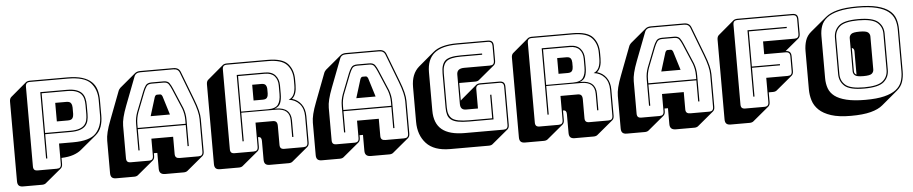

<svg xmlns="http://www.w3.org/2000/svg" viewBox="-46 -1083 7398 1556"><g transform="rotate(-5 3653.0 -305.5)"><path d="M246 119H91Q67 119 56 108Q45 97 45 73V-575Q45 -588 48.5 -597Q52 -606 59 -612L188 -721Q193 -725 201.5 -727.5Q210 -730 220 -730H526Q597 -730 645 -715Q693 -700 721 -673Q749 -646 760.5 -608Q772 -570 772 -525V-397Q772 -349 758.5 -309.5Q745 -270 712 -242L582 -134Q557 -113 517.5 -99.5Q478 -86 421 -84V-36Q421 -23 417.5 -14Q414 -5 407 1L277 109Q273 113 264.5 116Q256 119 246 119ZM375 0Q394 0 402.5 -8.5Q411 -17 411 -36V-202H526Q662 -202 712 -256Q762 -310 762 -397V-525Q762 -612 712 -666Q662 -720 526 -720H220Q201 -720 192.5 -711.5Q184 -703 184 -684V-36Q184 -17 192.5 -8.5Q201 0 220 0ZM512 -287H306V-90H296V-630H512Q559 -630 588.5 -619.5Q618 -609 634 -591Q650 -573 656 -548Q662 -523 662 -494V-420Q662 -391 656 -366.5Q650 -342 634 -324.5Q618 -307 588.5 -297Q559 -287 512 -287ZM306 -297H512Q556 -297 583.5 -306Q611 -315 626 -331.5Q641 -348 646.5 -370.5Q652 -393 652 -420V-494Q652 -521 646.5 -544Q641 -567 626 -584Q611 -601 583.5 -610.5Q556 -620 512 -620H306ZM409 -533H499Q528 -533 537 -518Q546 -503 546 -484V-431Q546 -412 537 -397Q528 -382 499 -382H409Z M1057 -303V-272H1447V-303Q1447 -330 1442.5 -353Q1438 -376 1431 -396L1362 -559Q1351 -585 1339 -602.5Q1327 -620 1299 -620H1201Q1171 -620 1159 -602.5Q1147 -585 1137 -560L1073 -396Q1066 -376 1061.5 -353Q1057 -330 1057 -303ZM1217 -510Q1221 -519 1225.5 -523Q1230 -527 1236 -527H1261Q1267 -527 1271.5 -523Q1276 -519 1280 -510L1327 -358H1170ZM1447 -90V-262H1057V-90H1047V-303Q1047 -331 1051.5 -354.5Q1056 -378 1064 -400L1128 -564Q1139 -592 1153 -611Q1167 -630 1201 -630H1299Q1332 -630 1345.5 -611Q1359 -592 1371 -563L1440 -400Q1448 -378 1452.5 -354.5Q1457 -331 1457 -303V-90ZM1160 -36V-176H1337V-36Q1337 -17 1346.5 -8.5Q1356 0 1376 0H1527Q1546 0 1554.5 -8.5Q1563 -17 1563 -36V-300Q1563 -330 1553.5 -369Q1544 -408 1524 -460L1437 -687Q1431 -704 1418.5 -712Q1406 -720 1387 -720H1118Q1098 -720 1085.5 -712Q1073 -704 1067 -687L980 -460Q960 -408 950.5 -369Q941 -330 941 -300V-36Q941 -17 949.5 -8.5Q958 0 977 0H1124Q1143 0 1151.5 -8.5Q1160 -17 1160 -36ZM1026 109Q1022 113 1013.5 116Q1005 119 995 119H848Q824 119 813 108Q802 97 802 73V-191Q802 -222 811.5 -261.5Q821 -301 842 -355L928 -581Q931 -590 935.5 -596.5Q940 -603 945 -608L946 -609L1074 -716Q1082 -723 1093 -726.5Q1104 -730 1118 -730H1387Q1410 -730 1424.5 -720.5Q1439 -711 1446 -691L1533 -464Q1554 -410 1563.5 -370.5Q1573 -331 1573 -300V-36Q1573 -23 1569.5 -14Q1566 -5 1559 1L1429 109Q1425 113 1416.5 116Q1408 119 1398 119H1247Q1222 119 1210 107.5Q1198 96 1198 73V-57H1170V-36Q1170 -23 1166.5 -14Q1163 -5 1156 1Z M2122 -620H1904V-331H2122Q2184 -331 2205 -361Q2226 -391 2226 -446V-516Q2226 -562 2200.5 -591Q2175 -620 2122 -620ZM2012 -540H2087Q2113 -540 2122 -526.5Q2131 -513 2131 -493V-459Q2131 -439 2122 -425.5Q2113 -412 2087 -412H2012ZM1904 -90H1894V-630H2122Q2180 -630 2208 -597.5Q2236 -565 2236 -516V-447Q2236 -401 2224 -371.5Q2212 -342 2176 -331H2187Q2248 -331 2278 -303.5Q2308 -276 2308 -224V-90H2298V-224Q2298 -273 2271 -297.5Q2244 -322 2187 -322H1904ZM1976 0Q1995 0 2003.5 -8.5Q2012 -17 2012 -36V-232H2152Q2173 -232 2181.5 -221.5Q2190 -211 2190 -189V-36Q2190 -17 2198.5 -8.5Q2207 0 2226 0H2381Q2400 0 2408.5 -8.5Q2417 -17 2417 -36V-248Q2417 -311 2383.5 -349Q2350 -387 2296 -393Q2327 -406 2339.5 -435.5Q2352 -465 2352 -507V-553Q2352 -627 2309.5 -673.5Q2267 -720 2155 -720H1822Q1803 -720 1794.5 -711.5Q1786 -703 1786 -684V-36Q1786 -17 1794.5 -8.5Q1803 0 1822 0ZM2008 1 1878 109Q1874 113 1865.5 116Q1857 119 1847 119H1693Q1669 119 1658 108Q1647 97 1647 73V-575Q1647 -588 1650.5 -597Q1654 -606 1661 -612L1790 -721Q1795 -725 1803.5 -727.5Q1812 -730 1822 -730H2155Q2274 -730 2318 -680.5Q2362 -631 2362 -553V-507Q2362 -470 2353 -442.5Q2344 -415 2324 -398H2323Q2370 -385 2398.5 -346Q2427 -307 2427 -248V-36Q2427 -23 2423.5 -14Q2420 -5 2413 1L2283 109Q2279 113 2270.5 116Q2262 119 2252 119H2097Q2073 119 2062 108Q2051 97 2051 73V-80Q2051 -96 2045 -104.5Q2039 -113 2023 -113H2022V-36Q2022 -23 2018.5 -14Q2015 -5 2008 1Z M2730 -303V-272H3120V-303Q3120 -330 3115.5 -353Q3111 -376 3104 -396L3035 -559Q3024 -585 3012 -602.5Q3000 -620 2972 -620H2874Q2844 -620 2832 -602.5Q2820 -585 2810 -560L2746 -396Q2739 -376 2734.5 -353Q2730 -330 2730 -303ZM2890 -510Q2894 -519 2898.5 -523Q2903 -527 2909 -527H2934Q2940 -527 2944.5 -523Q2949 -519 2953 -510L3000 -358H2843ZM3120 -90V-262H2730V-90H2720V-303Q2720 -331 2724.5 -354.5Q2729 -378 2737 -400L2801 -564Q2812 -592 2826 -611Q2840 -630 2874 -630H2972Q3005 -630 3018.5 -611Q3032 -592 3044 -563L3113 -400Q3121 -378 3125.5 -354.5Q3130 -331 3130 -303V-90ZM2833 -36V-176H3010V-36Q3010 -17 3019.5 -8.5Q3029 0 3049 0H3200Q3219 0 3227.5 -8.5Q3236 -17 3236 -36V-300Q3236 -330 3226.5 -369Q3217 -408 3197 -460L3110 -687Q3104 -704 3091.5 -712Q3079 -720 3060 -720H2791Q2771 -720 2758.5 -712Q2746 -704 2740 -687L2653 -460Q2633 -408 2623.5 -369Q2614 -330 2614 -300V-36Q2614 -17 2622.5 -8.5Q2631 0 2650 0H2797Q2816 0 2824.5 -8.5Q2833 -17 2833 -36ZM2699 109Q2695 113 2686.5 116Q2678 119 2668 119H2521Q2497 119 2486 108Q2475 97 2475 73V-191Q2475 -222 2484.5 -261.5Q2494 -301 2515 -355L2601 -581Q2604 -590 2608.5 -596.5Q2613 -603 2618 -608L2619 -609L2747 -716Q2755 -723 2766 -726.5Q2777 -730 2791 -730H3060Q3083 -730 3097.5 -720.5Q3112 -711 3119 -691L3206 -464Q3227 -410 3236.5 -370.5Q3246 -331 3246 -300V-36Q3246 -23 3242.5 -14Q3239 -5 3232 1L3102 109Q3098 113 3089.5 116Q3081 119 3071 119H2920Q2895 119 2883 107.5Q2871 96 2871 73V-57H2843V-36Q2843 -23 2839.5 -14Q2836 -5 2829 1Z M3880 119H3565Q3434 119 3371.5 51Q3309 -17 3309 -125V-407Q3309 -462 3325 -502Q3341 -542 3372 -569L3501 -678Q3532 -704 3580.5 -717Q3629 -730 3694 -730H3944Q3968 -730 3979 -719Q3990 -708 3990 -684V-563Q3990 -550 3986.5 -541Q3983 -532 3976 -526L3846 -418Q3842 -414 3833.5 -411Q3825 -408 3815 -408H3685V-264Q3686 -266 3688.5 -268.5Q3691 -271 3693 -273L3822 -382Q3827 -386 3835.5 -388.5Q3844 -391 3854 -391H4009Q4033 -391 4044 -380Q4055 -369 4055 -345V-36Q4055 -23 4051.5 -14Q4048 -5 4041 1L3911 109Q3907 113 3898.5 116Q3890 119 3880 119ZM4009 0Q4028 0 4036.5 -8.5Q4045 -17 4045 -36V-345Q4045 -364 4036.5 -372.5Q4028 -381 4009 -381H3854Q3835 -381 3826.5 -372.5Q3818 -364 3818 -345V-189H3721Q3698 -189 3686.5 -201Q3675 -213 3675 -238V-477Q3675 -502 3690 -514.5Q3705 -527 3736 -527H3944Q3963 -527 3971.5 -535.5Q3980 -544 3980 -563V-684Q3980 -703 3971.5 -711.5Q3963 -720 3944 -720H3694Q3569 -720 3508.5 -670Q3448 -620 3448 -516V-204Q3448 -100 3508.5 -50Q3569 0 3694 0ZM3737 -90Q3682 -90 3647 -97Q3612 -104 3592 -119.5Q3572 -135 3564.5 -159.5Q3557 -184 3557 -219V-499Q3557 -570 3589 -600Q3621 -630 3717 -630H3890V-620H3717Q3629 -620 3598 -592.5Q3567 -565 3567 -499V-219Q3567 -154 3601.5 -127Q3636 -100 3737 -100H3926V-291H3936V-90Z M4603 -620H4385V-331H4603Q4665 -331 4686 -361Q4707 -391 4707 -446V-516Q4707 -562 4681.5 -591Q4656 -620 4603 -620ZM4493 -540H4568Q4594 -540 4603 -526.5Q4612 -513 4612 -493V-459Q4612 -439 4603 -425.5Q4594 -412 4568 -412H4493ZM4385 -90H4375V-630H4603Q4661 -630 4689 -597.5Q4717 -565 4717 -516V-447Q4717 -401 4705 -371.5Q4693 -342 4657 -331H4668Q4729 -331 4759 -303.5Q4789 -276 4789 -224V-90H4779V-224Q4779 -273 4752 -297.5Q4725 -322 4668 -322H4385ZM4457 0Q4476 0 4484.5 -8.5Q4493 -17 4493 -36V-232H4633Q4654 -232 4662.5 -221.5Q4671 -211 4671 -189V-36Q4671 -17 4679.5 -8.5Q4688 0 4707 0H4862Q4881 0 4889.5 -8.5Q4898 -17 4898 -36V-248Q4898 -311 4864.5 -349Q4831 -387 4777 -393Q4808 -406 4820.5 -435.5Q4833 -465 4833 -507V-553Q4833 -627 4790.5 -673.5Q4748 -720 4636 -720H4303Q4284 -720 4275.5 -711.5Q4267 -703 4267 -684V-36Q4267 -17 4275.5 -8.5Q4284 0 4303 0ZM4489 1 4359 109Q4355 113 4346.5 116Q4338 119 4328 119H4174Q4150 119 4139 108Q4128 97 4128 73V-575Q4128 -588 4131.5 -597Q4135 -606 4142 -612L4271 -721Q4276 -725 4284.5 -727.5Q4293 -730 4303 -730H4636Q4755 -730 4799 -680.5Q4843 -631 4843 -553V-507Q4843 -470 4834 -442.5Q4825 -415 4805 -398H4804Q4851 -385 4879.5 -346Q4908 -307 4908 -248V-36Q4908 -23 4904.5 -14Q4901 -5 4894 1L4764 109Q4760 113 4751.5 116Q4743 119 4733 119H4578Q4554 119 4543 108Q4532 97 4532 73V-80Q4532 -96 4526 -104.5Q4520 -113 4504 -113H4503V-36Q4503 -23 4499.5 -14Q4496 -5 4489 1Z M5211 -303V-272H5601V-303Q5601 -330 5596.5 -353Q5592 -376 5585 -396L5516 -559Q5505 -585 5493 -602.5Q5481 -620 5453 -620H5355Q5325 -620 5313 -602.5Q5301 -585 5291 -560L5227 -396Q5220 -376 5215.5 -353Q5211 -330 5211 -303ZM5371 -510Q5375 -519 5379.5 -523Q5384 -527 5390 -527H5415Q5421 -527 5425.5 -523Q5430 -519 5434 -510L5481 -358H5324ZM5601 -90V-262H5211V-90H5201V-303Q5201 -331 5205.5 -354.5Q5210 -378 5218 -400L5282 -564Q5293 -592 5307 -611Q5321 -630 5355 -630H5453Q5486 -630 5499.5 -611Q5513 -592 5525 -563L5594 -400Q5602 -378 5606.5 -354.5Q5611 -331 5611 -303V-90ZM5314 -36V-176H5491V-36Q5491 -17 5500.5 -8.5Q5510 0 5530 0H5681Q5700 0 5708.5 -8.5Q5717 -17 5717 -36V-300Q5717 -330 5707.5 -369Q5698 -408 5678 -460L5591 -687Q5585 -704 5572.5 -712Q5560 -720 5541 -720H5272Q5252 -720 5239.5 -712Q5227 -704 5221 -687L5134 -460Q5114 -408 5104.5 -369Q5095 -330 5095 -300V-36Q5095 -17 5103.5 -8.5Q5112 0 5131 0H5278Q5297 0 5305.5 -8.5Q5314 -17 5314 -36ZM5180 109Q5176 113 5167.5 116Q5159 119 5149 119H5002Q4978 119 4967 108Q4956 97 4956 73V-191Q4956 -222 4965.5 -261.5Q4975 -301 4996 -355L5082 -581Q5085 -590 5089.5 -596.5Q5094 -603 5099 -608L5100 -609L5228 -716Q5236 -723 5247 -726.5Q5258 -730 5272 -730H5541Q5564 -730 5578.5 -720.5Q5593 -711 5600 -691L5687 -464Q5708 -410 5717.5 -370.5Q5727 -331 5727 -300V-36Q5727 -23 5723.5 -14Q5720 -5 5713 1L5583 109Q5579 113 5570.5 116Q5562 119 5552 119H5401Q5376 119 5364 107.5Q5352 96 5352 73V-57H5324V-36Q5324 -23 5320.5 -14Q5317 -5 5310 1Z M6002 119H5847Q5823 119 5812 108Q5801 97 5801 73V-575Q5801 -588 5804.5 -597Q5808 -606 5815 -612L5944 -721Q5949 -725 5957.5 -727.5Q5966 -730 5976 -730H6422Q6446 -730 6457 -719Q6468 -708 6468 -684V-565Q6468 -552 6464.5 -543Q6461 -534 6454 -528L6342 -435Q6365 -435 6376 -424Q6387 -413 6387 -389V-269Q6387 -256 6383.5 -247Q6380 -238 6373 -232L6243 -124Q6239 -120 6230.5 -117Q6222 -114 6212 -114H6177V-36Q6177 -23 6173.5 -14Q6170 -5 6163 1L6033 109Q6029 113 6020.5 116Q6012 119 6002 119ZM6131 0Q6150 0 6158.5 -8.5Q6167 -17 6167 -36V-233H6341Q6360 -233 6368.5 -241.5Q6377 -250 6377 -269V-389Q6377 -408 6368.5 -416.5Q6360 -425 6341 -425H6167V-529H6422Q6441 -529 6449.5 -537.5Q6458 -546 6458 -565V-684Q6458 -703 6449.5 -711.5Q6441 -720 6422 -720H5976Q5957 -720 5948.5 -711.5Q5940 -703 5940 -684V-36Q5940 -17 5948.5 -8.5Q5957 0 5976 0ZM6049 -90V-630H6368V-620H6059V-334H6287V-324H6059V-90Z M7084 71Q7049 101 6986 117.5Q6923 134 6824 134Q6726 134 6663.5 113.5Q6601 93 6565.5 59Q6530 25 6516.5 -19Q6503 -63 6503 -110V-421Q6503 -467 6516 -506.5Q6529 -546 6563 -574L6693 -682Q6728 -712 6790.5 -728.5Q6853 -745 6953 -745Q7051 -745 7113.5 -729Q7176 -713 7211.5 -684.5Q7247 -656 7260 -616.5Q7273 -577 7273 -530V-189Q7273 -143 7260 -104Q7247 -65 7213 -37ZM7263 -189V-530Q7263 -576 7249.5 -613.5Q7236 -651 7201.5 -678Q7167 -705 7106.5 -720Q7046 -735 6953 -735Q6860 -735 6799 -720Q6738 -705 6703.5 -678Q6669 -651 6655.5 -613.5Q6642 -576 6642 -530V-189Q6642 -143 6655.5 -105.5Q6669 -68 6703.5 -41.5Q6738 -15 6799 0Q6860 15 6953 15Q7046 15 7106.5 0Q7167 -15 7201.5 -41.5Q7236 -68 7249.5 -105.5Q7263 -143 7263 -189ZM7154 -212Q7154 -152 7111 -114.5Q7068 -77 6951 -77Q6834 -77 6792 -114.5Q6750 -152 6750 -212V-507Q6750 -567 6792 -604.5Q6834 -642 6951 -642Q7068 -642 7111 -604.5Q7154 -567 7154 -507ZM6760 -212Q6760 -156 6800 -121.5Q6840 -87 6951 -87Q7062 -87 7103 -121.5Q7144 -156 7144 -212V-507Q7144 -563 7103 -597.5Q7062 -632 6951 -632Q6840 -632 6800 -597.5Q6760 -563 6760 -507ZM6869 -225V-494Q6869 -513 6884 -526.5Q6899 -540 6953 -540Q7007 -540 7022 -526.5Q7037 -513 7037 -494V-225Q7037 -205 7022 -191.5Q7007 -178 6953 -178Q6899 -178 6884 -191.5Q6869 -205 6869 -225ZM6879 -225Q6879 -215 6883 -207.5Q6887 -200 6898 -195V-385Q6898 -395 6894 -402.5Q6890 -410 6879 -414Z"/></g></svg>

Font: Bungee Shade
Style: Regular
Weight: 400
Designer: David Jonathan Ross
Foundry: David Jonathan Ross
Version: Version 1.000;PS 1.0;hotconv 1.0.72;makeotf.lib2.5.5900